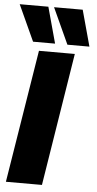

<svg xmlns="http://www.w3.org/2000/svg" viewBox="-68 -972 507 1008"><g transform="rotate(5 186.0 -467.5)"><path d="M3 0 116 -700H305L193 0ZM81 -745 -6 -935H145L197 -745ZM262 -745 175 -935H326L378 -745Z"/></g></svg>

Font: Georama ExtraBold
Style: Italic
Weight: 800
Italic angle: -9°
Version: Version 1.001